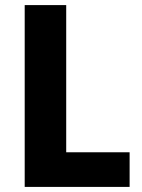

<svg xmlns="http://www.w3.org/2000/svg" viewBox="-20 -785 556 754"><path d="M77 -51H489V-187H240V-765H77Z"/></svg>

Font: Noto Sans Tamil UI SemiCondensed ExtraBold
Style: Regular
Weight: 800
Width: 4
Designer: Jelle Bosma - Monotype Design Team
Foundry: Monotype Imaging Inc.
Version: Version 2.004